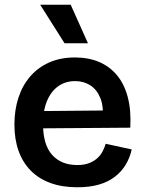

<svg xmlns="http://www.w3.org/2000/svg" viewBox="-20 -779 614 812"><path d="M307 13Q243 13 193.5 -5Q144 -23 110 -57.5Q76 -92 58.5 -141Q41 -190 41 -252Q41 -314 58 -366Q75 -418 108 -456Q141 -494 188.5 -515Q236 -536 297 -536Q354 -536 399 -517Q444 -498 475 -460.5Q506 -423 520.5 -367.5Q535 -312 531 -239L122 -236V-309L457 -312L414 -272Q419 -328 404.5 -364Q390 -400 362 -418Q334 -436 298 -436Q257 -436 226.5 -414.5Q196 -393 179 -352.5Q162 -312 162 -254Q162 -167 200.5 -124Q239 -81 307 -81Q336 -81 356.5 -89Q377 -97 391 -109.5Q405 -122 413.5 -138Q422 -154 427 -171L537 -147Q529 -111 511 -81.5Q493 -52 464.5 -30.5Q436 -9 397 2Q358 13 307 13ZM253 -596 150 -759H279L352 -596Z"/></svg>

Font: Bricolage Grotesque 17pt SemiBold
Style: Regular
Weight: 600
Version: Version 1.001;gftools[0.9.33.dev8+g029e19f]